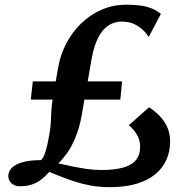

<svg xmlns="http://www.w3.org/2000/svg" viewBox="-20 -777 787 808"><path d="M442.7 10.6Q400.2 10.6 364.4 4.3Q328.7 -2.1 297.8 -11.9Q267 -21.6 239.7 -32.7Q212.4 -43.7 187 -53.5Q171.5 -35.6 154.2 -21.9Q136.8 -8.2 114.8 -0.7Q92.8 6.8 62.3 6.8Q43.4 6.8 29.2 -5Q14.9 -16.8 14.9 -36.3Q14.9 -48.7 21.9 -60.5Q28.8 -72.3 44.5 -81.8Q60.2 -91.4 86.7 -97.2Q113.2 -103.1 152.5 -103.1Q160.6 -110.2 166.6 -125.1Q172.7 -140.1 178 -163Q183.3 -186 188.5 -216.8Q192.7 -238.9 193.8 -262.1Q195 -285.3 196.1 -309.4Q197.3 -333.5 201.6 -357.8H109.6L118 -434.5H214.6Q216.3 -444.6 218 -454.5Q219.8 -464.4 221.5 -474.1Q223.3 -483.8 224.8 -493Q234 -546.3 258.9 -594.2Q283.8 -642 321.7 -678.6Q359.5 -715.2 407.5 -736.1Q455.6 -757.1 510.6 -757.1Q567.3 -757.1 599.8 -747.9Q632.2 -738.8 657.2 -718.6L605.7 -621.1Q602.6 -628.1 588.6 -643.7Q574.7 -659.3 550.7 -672.7Q526.8 -686.1 492.1 -686.1Q474.3 -686.1 455.6 -679.6Q436.8 -673 419.4 -655.7Q401.9 -638.4 387.7 -606.6Q373.5 -574.8 364.7 -524.7Q361.1 -504.3 357.3 -481.2Q353.6 -458.1 349.2 -434.5H493.8L486.4 -357.8H335.2Q332.2 -340.1 329.2 -323Q326.2 -305.8 323.6 -290.3Q313.3 -235.5 296.8 -196.6Q280.3 -157.7 261.6 -131.7Q242.8 -105.7 225.4 -89.1Q249.4 -84.5 279.3 -77.9Q309.2 -71.4 341.8 -66.5Q374.3 -61.6 406 -61.6Q461.7 -61.6 498.2 -71.7Q534.6 -81.8 552.2 -103.5Q569.8 -125.2 569.8 -159.8Q569.8 -189.7 553.7 -214.3Q537.5 -238.8 521.8 -249.8L607.4 -325.6Q628.8 -311.8 649.3 -291.7Q669.7 -271.5 682.9 -244Q696.1 -216.5 695.9 -179.9Q695.8 -139.9 680.6 -105.2Q665.5 -70.5 634.4 -44.5Q603.2 -18.5 555.5 -3.9Q507.9 10.6 442.7 10.6Z"/></svg>

Font: Merriweather 7pt Light
Style: Italic
Weight: 300
Italic angle: -7.8°
Designer: Eben Sorkin
Foundry: Eben Sorkin
Version: Version 2.200;gftools[0.9.31]